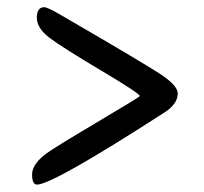

<svg xmlns="http://www.w3.org/2000/svg" viewBox="-20 -554 561 529"><path d="M365.2 -289.1Q365.2 -296.4 258.8 -359.6Q152.3 -422.9 116.9 -449.5Q81.5 -476.1 81.5 -505.1Q81.5 -534.2 102.1 -534.2Q110.8 -534.2 148.4 -512.2Q391.1 -371.6 430.4 -344Q469.7 -316.4 469.7 -296.4Q469.7 -267.6 433.1 -244.1Q125 -45.4 82 -45.4Q68.4 -45.4 68.4 -73.5Q68.4 -101.6 107.4 -130.9Q128.4 -146.5 246.8 -216.8Q365.2 -287.1 365.2 -289.1Z"/></svg>

Font: Averia Gruesa Libre
Style: Regular
Weight: 500
Italic angle: -1.70001°
Version: Version 1.001